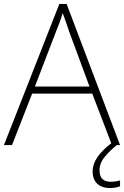

<svg xmlns="http://www.w3.org/2000/svg" viewBox="-20 -829 630 974"><path d="M548 -93 448 -354H143L41 -93H0L281 -809H318L589 -93ZM330 -671Q325 -688 316 -712.5Q307 -737 298 -763Q291 -739 282 -714.5Q273 -690 265 -671L157 -390H434ZM485 35Q485 93 541 93Q555 93 567.5 91Q580 89 589 86V116Q579 120 566 122.5Q553 125 536 125Q498 125 474 103.5Q450 82 450 40Q450 3 475 -33Q500 -69 548 -105L572 -93Q538 -65 511.5 -33.5Q485 -2 485 35Z"/></svg>

Font: Noto Sans Telugu UI ExtraLight
Style: Regular
Weight: 200
Designer: Jelle Bosma - Monotype Design Team
Foundry: Monotype Imaging Inc.
Version: Version 2.005; ttfautohint (v1.8.4.7-5d5b)